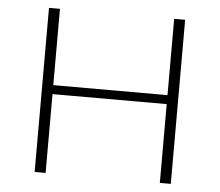

<svg xmlns="http://www.w3.org/2000/svg" viewBox="-49 -712 878 767"><g transform="rotate(5 390.0 -329.0)"><path d="M663 -658V0H619V-316H161V0H117V-658H161V-352H619V-658Z"/></g></svg>

Font: Ysabeau Infant Light
Style: Regular
Weight: 300
Designer: Christian Thalmann (Catharsis Fonts)
Version: Version 0.003